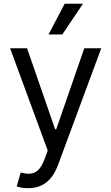

<svg xmlns="http://www.w3.org/2000/svg" viewBox="-20 -804 597 1029"><path d="M130.7 204.5Q109.4 204.5 92.7 201.2Q76 197.8 69.6 194.6L90.9 120.7Q103 123.6 113.6 125.4Q124.3 127.1 133.9 127.1Q147.7 127.1 159.8 123Q171.9 119 182.5 109.4Q193.2 99.8 202.4 84.2Q211.6 68.5 220.2 45.5L235.8 2.8L34.1 -545.5H125L275.6 -110.8H281.2L431.8 -545.5H522.7L291.2 79.5Q267.4 143.5 227.6 174Q187.9 204.5 130.7 204.5ZM326.7 -784.1H424.7L313.9 -619.3H240.1Z"/></svg>

Font: Interop
Style: Regular
Weight: 400
Designer: Rasmus Andersson, Google, Jang Haemin
Foundry: jhaemin
Version: Version 1.008